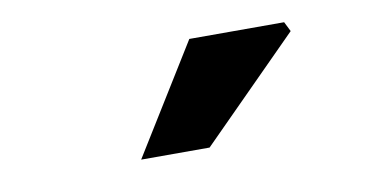

<svg xmlns="http://www.w3.org/2000/svg" viewBox="-36 -902 678 351"><g transform="rotate(-10 303.0 -727.0)"><path d="M328 -828H504L513 -810L330 -626H203Z"/></g></svg>

Font: Nebula Sans Bold
Style: Regular
Weight: 700
Designer: Paul D. Hunt for Adobe (as Source Sans)
Foundry: Nebula Entertainment & Broadcasting LLC
Version: Version 1.010